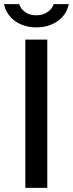

<svg xmlns="http://www.w3.org/2000/svg" viewBox="-32 -916 356 936"><path d="M91.5 -723H198.5V0H91.5ZM303.5 -896Q296 -860 273.5 -834.8Q251 -809.5 217.8 -796Q184.5 -782.5 145 -782.5Q107 -782.5 74 -795.5Q41 -808.5 18.2 -834Q-4.5 -859.5 -12.5 -896H61.5Q69.5 -872 91.2 -856.8Q113 -841.5 145 -841.5Q176.5 -841.5 199 -856.8Q221.5 -872 230 -896Z"/></svg>

Font: Public Sans Medium
Style: Regular
Weight: 500
Designer: The Public Sans Project Authors: Dan O. Williams and USWDS (Libre Franklin designed by Pablo Impallari and Rodrigo Fuenz
Version: Version 1.007